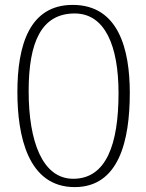

<svg xmlns="http://www.w3.org/2000/svg" viewBox="-20 -753 598 784"><path d="M464 -373C464 -164 414 -23 279 -23C154 -23 97 -174 97 -381C97 -581 149 -698 285 -698C409 -698 464 -565 464 -373ZM510 -374C510 -550 465 -733 277 -733C100 -733 51 -568 51 -377C51 -200 93 11 285 11C465 11 510 -177 510 -374Z"/></svg>

Font: Perun ExtraLight
Style: Regular
Weight: 200
Foundry: Copyright (c) Stefan Peev, Context Ltd, 2016
Version: Version 1.089